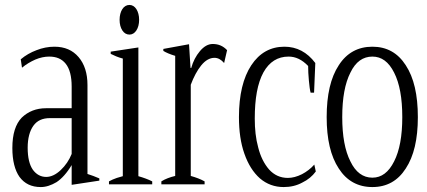

<svg xmlns="http://www.w3.org/2000/svg" viewBox="-20 -746 1729 777"><path d="M59 -30C79 -3 107 11 145 11C166 11 187 4 209 -9C230 -23 251 -46 270 -78C270 -78 270 2 270 2C270 2 382 -15 382 -15C382 -15 382 -24 382 -24C366 -31 350 -37 334 -42C334 -42 334 -402 334 -402C334 -449 322 -487 298 -515C274 -543 242 -557 200 -557C175 -557 151 -552 128 -543C104 -534 83 -522 64 -506C64 -506 69 -472 69 -472C86 -486 103 -496 123 -505C142 -513 161 -517 179 -517C208 -517 230 -508 246 -488C262 -468 270 -437 270 -396C270 -396 270 -308 270 -308C270 -308 166 -308 166 -308C127 -308 94 -295 68 -270C43 -244 30 -204 30 -147C30 -96 40 -57 59 -30ZM226 -58C206 -39 186 -30 167 -30C145 -30 127 -40 113 -59C99 -79 92 -109 92 -148C92 -186 100 -216 115 -237C130 -258 152 -268 182 -268C182 -268 270 -268 270 -268C270 -268 270 -123 270 -123C260 -98 245 -76 226 -58Z M475 -623C482 -612 492 -606 504 -606C515 -606 525 -612 532 -623C539 -634 543 -648 543 -666C543 -683 539 -698 532 -709C525 -720 515 -726 504 -726C492 -726 482 -720 475 -709C468 -698 464 -683 464 -666C464 -648 468 -634 475 -623ZM421 -12C421 -12 421 0 421 0C421 0 596 0 596 0C596 0 596 -12 596 -12C580 -20 561 -27 540 -33C540 -33 540 -554 540 -554C540 -554 428 -537 428 -537C428 -537 428 -528 428 -528C442 -521 458 -514 477 -509C477 -509 477 -33 477 -33C474 -32 466 -30 453 -26C441 -22 430 -17 421 -12Z M633 -12C633 -12 633 0 633 0C633 0 808 0 808 0C808 0 808 -12 808 -12C792 -21 773 -28 752 -34C752 -34 752 -403 752 -403C764 -435 778 -461 794 -481C811 -502 829 -512 848 -512C862 -512 875 -505 887 -491C887 -491 899 -543 899 -543C883 -560 864 -568 841 -568C822 -568 805 -558 789 -539C773 -520 761 -497 754 -471C754 -471 751 -471 751 -471C751 -471 745 -567 745 -567C745 -567 641 -548 641 -548C641 -548 641 -540 641 -540C652 -533 669 -526 689 -520C689 -520 689 -34 689 -34C668 -29 649 -22 633 -12Z M1032 -24C1059 -1 1091 11 1128 11C1156 11 1181 5 1203 -7C1226 -18 1244 -33 1258 -52C1258 -52 1252 -80 1252 -80C1238 -64 1221 -51 1202 -41C1182 -31 1163 -26 1145 -26C1114 -26 1089 -38 1069 -60C1049 -83 1034 -113 1025 -149C1015 -185 1011 -224 1011 -266C1011 -347 1022 -409 1046 -453C1070 -496 1104 -517 1148 -517C1176 -517 1202 -505 1227 -479C1227 -461 1228 -442 1230 -420C1232 -399 1234 -382 1237 -371C1237 -371 1251 -371 1251 -371C1251 -371 1256 -491 1256 -491C1223 -535 1181 -557 1131 -557C1075 -557 1030 -532 997 -482C964 -432 947 -362 947 -272C947 -216 954 -166 969 -124C984 -81 1005 -48 1032 -24Z M1351 -64C1383 -14 1429 11 1487 11C1545 11 1590 -14 1622 -64C1655 -114 1671 -183 1671 -272C1671 -362 1655 -432 1622 -482C1590 -532 1545 -557 1487 -557C1429 -557 1383 -532 1351 -482C1318 -432 1302 -362 1302 -272C1302 -183 1318 -114 1351 -64ZM1575 -93C1553 -49 1524 -27 1487 -27C1449 -27 1419 -49 1398 -93C1376 -136 1365 -196 1365 -272C1365 -349 1376 -409 1398 -452C1419 -496 1449 -517 1487 -517C1524 -517 1553 -496 1575 -452C1597 -409 1608 -349 1608 -272C1608 -196 1597 -136 1575 -93Z"/></svg>

Font: BUSH 25 TRIRONG 0515 A
Style: Regular
Weight: 400
Designer: Katatrad Team
Foundry: CadsonDemak